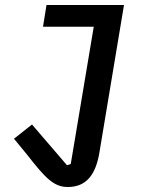

<svg xmlns="http://www.w3.org/2000/svg" viewBox="-20 -536 640 768"><path d="M251 212C326 212 362 162 377 78L476 -516H166L152 -429H355L263 120L248 125L108 -38L36 19L87 81C161 176 195 212 251 212Z"/></svg>

Font: IBM Mono Medium
Style: Italic
Weight: 500
Italic angle: -9°
Monospace: yes
Designer: Mike Abbink, Paul van der Laan, Pieter van Rosmalen
Foundry: Bold Monday
Version: Version 2.3